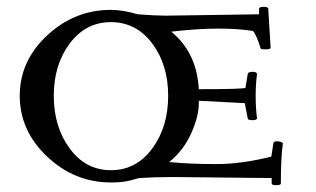

<svg xmlns="http://www.w3.org/2000/svg" viewBox="-20 -523 928 564"><path d="M778 0 486 -3Q437 -3 389 0Q384 1 374 4Q364 7 358 8Q338 13 306 13Q199 13 118.5 -63Q38 -139 38 -241.5Q38 -344 118.5 -419Q199 -494 306 -494Q340 -494 385 -481Q437 -477 467 -477L741 -481V-497Q741 -503 754.5 -503Q768 -503 768 -497L775 -383Q775 -378 760.5 -378Q746 -378 746 -380Q732 -424 723 -432Q680 -439 621 -439Q562 -439 483 -430Q558 -369 564 -261Q694 -261 701 -265L708 -307Q710 -312 722.5 -312Q735 -312 735 -305Q731 -276 731 -240.5Q731 -205 735 -176Q735 -170 722 -170Q709 -170 708 -174L699 -220Q698 -220 564 -227Q564 -224 564 -220Q564 -181 541.5 -131Q519 -81 477 -47Q539 -41 614.5 -41Q690 -41 777 -63L783 -102Q784 -108 793 -108Q802 -108 806.5 -105.5Q811 -103 811 -102Q805 -60 805 16Q805 21 791.5 21Q778 21 778 16ZM427 -395.5Q380 -458 306 -458Q232 -458 185 -395.5Q138 -333 138 -241.5Q138 -150 185 -86.5Q232 -23 306 -23Q380 -23 427 -86.5Q474 -150 474 -241.5Q474 -333 427 -395.5Z"/></svg>

Font: Sedan SC
Style: Regular
Weight: 400
Designer: Sebastian Salazar
Foundry: Sebastian Salazar
Version: Version 1.001